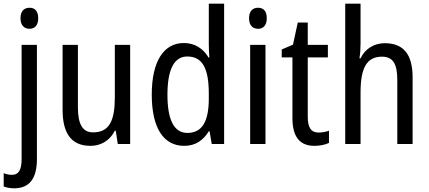

<svg xmlns="http://www.w3.org/2000/svg" viewBox="-46 -780 2324 1040"><path d="M65 -681C65 -644 84 -624 114 -624C143 -624 161 -644 161 -681C161 -719 144 -738 114 -738C84 -738 65 -719 65 -681ZM32 240C114 239 154 187 154 81V-537H71V83C71 143 53 167 19 167C3 167 -11 164 -26 158V230C-10 236 8 240 32 240Z M659 -537H576V-253C576 -126 546 -63 458 -63C402 -63 376 -106 376 -199V-537H293V-186C293 -62 337 10 444 10C500 10 549 -18 576 -72H581L592 0H659Z M952 10C1013 10 1055 -20 1085 -69H1089L1101 0H1168V-760H1085V-543C1085 -523 1086 -494 1088 -468H1084C1055 -517 1009 -547 950 -547C841 -547 776 -448 776 -268C776 -86 840 10 952 10ZM969 -60C896 -60 861 -132 861 -267C861 -399 895 -474 968 -474C1052 -474 1085 -408 1085 -272V-246C1085 -122 1049 -60 969 -60Z M1352 -738C1322 -738 1303 -719 1303 -681C1303 -644 1322 -624 1352 -624C1381 -624 1399 -644 1399 -681C1399 -719 1382 -738 1352 -738ZM1392 -537H1309V0H1392Z M1680 -62C1638 -62 1621 -90 1621 -148V-469H1730V-537H1621V-658H1567L1541 -538L1480 -512V-469H1538V-140C1538 -34 1582 10 1657 10C1687 10 1716 4 1736 -6V-72C1720 -66 1699 -62 1680 -62Z M1907 -543V-760H1824V0H1907V-278C1907 -410 1939 -473 2023 -473C2082 -473 2106 -435 2106 -347V0H2189V-360C2189 -484 2141 -546 2038 -546C1982 -546 1932 -517 1907 -464H1901C1905 -487 1907 -515 1907 -543Z"/></svg>

Font: Noto Sans Malayalam Condensed
Style: Regular
Weight: 400
Width: 3
Designer: Jelle Bosma - Monotype Design Team
Foundry: Monotype Imaging Inc.
Version: Version 2.104